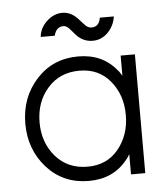

<svg xmlns="http://www.w3.org/2000/svg" viewBox="-52 -747 705 805"><g transform="rotate(-5 301.0 -344.0)"><path d="M357 -572Q394 -572 421 -599Q448 -626 454 -666H395Q389 -628 357 -628Q343 -628 332 -639Q327 -644 321 -650.5Q315 -657 309 -664Q278 -700 240 -700Q204 -700 174 -672Q160 -659 151.5 -643Q143 -627 141 -607H200Q209 -644 240 -644Q251 -644 262 -633Q267 -628 272.5 -621.5Q278 -615 284 -608Q314 -572 357 -572ZM468 -500V-415Q464 -421 460.5 -427Q457 -433 452 -438Q393 -512 290 -512Q183 -512 114 -436Q45 -360 45 -250Q45 -141 114 -64Q183 12 290 12Q393 12 452 -62Q457 -67 460.5 -73Q464 -79 468 -85V0H528V-500ZM290 -452Q371 -452 419 -394Q443 -365 455.5 -329.5Q468 -294 468 -250Q468 -207 455.5 -171Q443 -135 419 -106Q371 -48 290 -48Q207 -48 156 -106Q105 -165 105 -250Q105 -336 156 -394Q207 -452 290 -452Z"/></g></svg>

Font: Unageo
Style: Light
Weight: 300
Designer: Richard Sepsi
Foundry: Richard Sepsi
Version: Version 2.000